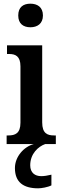

<svg xmlns="http://www.w3.org/2000/svg" viewBox="-20 -782 337 1042"><path d="M145 -634C182 -634 213 -653 213 -698C213 -744 182 -762 145 -762C107 -762 79 -744 79 -698C79 -653 107 -634 145 -634ZM16 0H163C110 14 61 68 61 130C61 206 106 240 187 240C205 240 240 234 259 224V166C238 171 220 174 204 174C170 174 144 156 144 115C144 52 188 13 225 0H283V-47H273C237 -47 209 -58 209 -118V-536H18V-489H29C63 -489 91 -478 91 -422V-116C91 -58 62 -47 26 -47H16Z"/></svg>

Font: Noto Serif Bengali Condensed SemiBold
Style: Regular
Weight: 600
Width: 3
Designer: Juan Bruce, Universal Thirst, Indian Type Foundry and the Monotype Design Team.
Foundry: Monotype Imaging Inc.
Version: Version 2.003